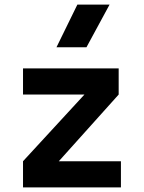

<svg xmlns="http://www.w3.org/2000/svg" viewBox="-20 -815 626 835"><path d="M80.1 0V-113.8L347.2 -403.8H80.1V-517.6H496.1V-403.8L235.8 -113.8H505.9V0ZM225.6 -609.4 316.4 -794.9H456.5L356 -609.4Z"/></svg>

Font: Cascadia Mono PL
Style: Bold
Weight: 700
Monospace: yes
Designer: Aaron Bell
Foundry: Saja Typeworks
Version: Version 2404.023; ttfautohint (v1.8.4)